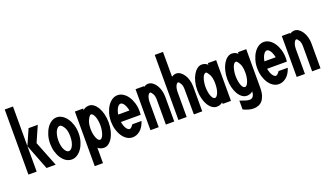

<svg xmlns="http://www.w3.org/2000/svg" viewBox="-76 -1262 3378 1965"><g transform="rotate(-20 1613.5 -280.0)"><path d="M23.9 -2V-710.9H113.8V-280.8Q118.7 -292 129.4 -315.4Q140.1 -338.9 151.1 -364.5Q162.1 -390.1 172.6 -413.6Q183.1 -437 188 -448.2H288.1L211.9 -274.9H212.9L320.8 -2H221.2L113.8 -278.8V-2Z M340.8 -224.1Q340.8 -271 353.3 -313Q365.7 -355 386.7 -386.5Q407.7 -418 435.5 -436Q463.4 -454.1 495.6 -454.1Q526.4 -454.1 554.9 -436Q583.5 -418 605 -386.5Q626.5 -355 639.2 -313.5Q651.9 -272 651.9 -224.1Q651.9 -176.3 639.2 -134.5Q626.5 -92.8 605 -61.8Q583.5 -30.8 555.2 -12.9Q526.9 4.9 495.6 4.9Q463.4 4.9 435.1 -12.9Q406.7 -30.8 385.7 -62.5Q364.7 -94.2 352.8 -135.5Q340.8 -176.8 340.8 -224.1ZM430.7 -224.1Q430.7 -195.3 435.8 -170.2Q440.9 -145 449.7 -126.5Q458.5 -107.9 470.7 -96.9Q482.9 -85.9 495.6 -85.9Q508.8 -85.9 520.8 -96.4Q532.7 -106.9 541.7 -126Q550.8 -145 555.7 -169.9Q560.5 -194.8 560.5 -224.1Q560.5 -286.6 539.6 -321.8Q515.6 -361.8 495.6 -361.8Q482.4 -361.8 470.5 -350.8Q458.5 -339.8 449.7 -321.5Q440.9 -303.2 435.8 -277.6Q430.7 -252 430.7 -224.1Z M691.4 148.9V-445.8H781.2V-429.2Q807.1 -454.1 847.7 -454.1Q873.5 -454.1 897.5 -436Q921.4 -418 939.5 -387Q957.5 -356 968 -314Q978.5 -272 978.5 -224.1Q978.5 -175.3 968 -133.1Q957.5 -90.8 939.5 -60.3Q921.4 -29.8 897.5 -12.5Q873.5 4.9 847.7 4.9Q808.6 4.9 781.2 -19V148.9ZM781.2 -224.1Q781.2 -196.3 785.9 -171.1Q790.5 -146 798.1 -127Q805.7 -107.9 815.2 -96.9Q824.7 -85.9 835.4 -85.9Q845.2 -85.9 855.5 -96.9Q865.7 -107.9 872.6 -127Q879.4 -146 884 -170.9Q888.7 -195.8 888.7 -224.1Q888.7 -251 884.5 -275.9Q880.4 -300.8 873 -319.8Q865.7 -338.9 856.2 -350.3Q846.7 -361.8 835.4 -361.8Q835.4 -361.8 835 -361.8Q821.3 -361.8 802.2 -324.2Q781.2 -286.1 781.2 -224.1Z M1003.4 -224.1Q1003.4 -271 1015.9 -313Q1028.3 -355 1049.3 -386.5Q1070.3 -418 1098.1 -436Q1126 -454.1 1158.2 -454.1Q1189 -454.1 1217.5 -436Q1246.1 -418 1267.6 -386.5Q1289.1 -355 1301.8 -313.5Q1314.5 -272 1314.5 -224.1Q1314.5 -215.3 1314 -205.6Q1313.5 -195.8 1312.5 -184.1H1097.2Q1106 -137.2 1123 -111.6Q1140.1 -85.9 1158.2 -85.9Q1175.3 -85.9 1199.2 -122.1H1299.3Q1279.3 -59.1 1241.2 -27.1Q1203.1 4.9 1158.2 4.9Q1126 4.9 1097.7 -12.9Q1069.3 -30.8 1048.3 -62.5Q1027.3 -94.2 1015.4 -135.5Q1003.4 -176.8 1003.4 -224.1ZM1097.2 -265.1H1220.2Q1210.4 -311 1193.4 -336.4Q1176.3 -361.8 1158.2 -361.8Q1139.2 -361.8 1122.3 -336.4Q1105.5 -311 1097.2 -265.1Z M1353 -2V-448.2H1442.9V-439.9Q1454.1 -447.8 1467 -452.4Q1480 -457 1492.2 -457Q1517.1 -457 1538.6 -441.9Q1560.1 -426.8 1576.7 -401.4Q1593.3 -376 1602.8 -342Q1612.3 -308.1 1612.3 -271V-2H1521V-271Q1521 -314 1507.3 -336.9Q1490.2 -364.7 1481.9 -365.2Q1466.8 -365.2 1454.8 -338.6Q1442.9 -312 1442.9 -271V-2Z M1657.7 -2V-710.9H1747.6V-439.9Q1758.8 -447.8 1771.7 -452.4Q1784.7 -457 1796.9 -457Q1821.8 -457 1843.3 -441.9Q1864.7 -426.8 1881.3 -401.4Q1897.9 -376 1907.5 -342Q1917 -308.1 1917 -271V-2H1825.7L1824.7 -271Q1824.7 -314.9 1812 -336.9Q1794.9 -364.7 1786.6 -365.2Q1771.5 -365.2 1759.5 -338.6Q1747.6 -312 1747.6 -271V-2Z M1942.9 -224.1Q1942.9 -272 1953.9 -314Q1964.8 -356 1982.9 -387Q2001 -418 2024.9 -436Q2048.8 -454.1 2074.7 -454.1Q2111.8 -454.1 2139.6 -428.2V-445.8H2230V-2H2139.6V-19Q2112.8 4.9 2074.7 4.9Q2047.9 4.9 2023.9 -12.5Q2000 -29.8 1981.9 -60.3Q1963.9 -90.8 1953.4 -132.8Q1942.9 -174.8 1942.9 -224.1ZM2033.7 -224.1Q2033.7 -196.3 2037.8 -171.1Q2042 -146 2049.3 -127Q2056.6 -107.9 2066.2 -96.9Q2075.7 -85.9 2086.9 -85.9Q2098.1 -85.9 2107.4 -96.9Q2116.7 -107.9 2124.3 -127Q2131.8 -146 2135.7 -170.9Q2139.6 -195.8 2139.6 -224.1Q2139.6 -288.1 2119.6 -324.2Q2098.1 -361.8 2087.4 -361.8Q2087.4 -361.8 2086.9 -361.8Q2075.7 -361.8 2065.7 -350.3Q2055.7 -338.9 2048.8 -319.8Q2042 -300.8 2037.8 -275.9Q2033.7 -251 2033.7 -224.1ZM2172.9 -66.9H2175.8L2173.8 -67.9Q2173.8 -66.9 2172.9 -66.9Z M2270.5 -224.1Q2270.5 -272 2281 -314Q2291.5 -356 2309.6 -387Q2327.6 -418 2351.6 -436Q2375.5 -454.1 2402.3 -454.1Q2439.5 -454.1 2467.3 -428.2V-445.8H2557.6V-26.9Q2557.6 24.9 2545.9 59.6Q2534.2 94.2 2515.9 114Q2497.6 133.8 2472.9 142.3Q2448.2 150.9 2422.4 150.9Q2393.6 150.9 2364 141.8Q2334.5 132.8 2311.5 121.1V24.9Q2343.8 37.1 2370.6 45.2Q2397.5 53.2 2413.6 53.2Q2436.5 53.2 2450.9 36.6Q2465.3 20 2467.3 -19Q2440.4 4.9 2402.3 4.9Q2375.5 4.9 2351.6 -12.5Q2327.6 -29.8 2309.6 -60.3Q2291.5 -90.8 2281 -132.8Q2270.5 -174.8 2270.5 -224.1ZM2361.3 -224.1Q2361.3 -196.3 2365.5 -171.1Q2369.6 -146 2376.5 -127Q2383.3 -107.9 2392.8 -96.9Q2402.3 -85.9 2413.6 -85.9Q2424.8 -85.9 2434.1 -96.9Q2443.4 -107.9 2450.9 -127Q2458.5 -146 2462.9 -170.9Q2467.3 -195.8 2467.3 -224.1Q2467.3 -288.1 2447.3 -324.2Q2425.8 -361.8 2414.1 -361.8Q2413.6 -361.8 2413.6 -361.8Q2402.3 -361.8 2392.8 -350.3Q2383.3 -338.9 2376.5 -319.8Q2369.6 -300.8 2365.5 -275.9Q2361.3 -251 2361.3 -224.1ZM2500.5 -66.9H2503.4L2501.5 -67.9Q2501.5 -66.9 2500.5 -66.9Z M2596.2 -224.1Q2596.2 -271 2608.6 -313Q2621.1 -355 2642.1 -386.5Q2663.1 -418 2690.9 -436Q2718.8 -454.1 2751 -454.1Q2781.7 -454.1 2810.3 -436Q2838.9 -418 2860.4 -386.5Q2881.8 -355 2894.5 -313.5Q2907.2 -272 2907.2 -224.1Q2907.2 -215.3 2906.7 -205.6Q2906.2 -195.8 2905.3 -184.1H2689.9Q2698.7 -137.2 2715.8 -111.6Q2732.9 -85.9 2751 -85.9Q2768.1 -85.9 2792 -122.1H2892.1Q2872.1 -59.1 2834 -27.1Q2795.9 4.9 2751 4.9Q2718.8 4.9 2690.4 -12.9Q2662.1 -30.8 2641.1 -62.5Q2620.1 -94.2 2608.2 -135.5Q2596.2 -176.8 2596.2 -224.1ZM2689.9 -265.1H2813Q2803.2 -311 2786.1 -336.4Q2769 -361.8 2751 -361.8Q2731.9 -361.8 2715.1 -336.4Q2698.2 -311 2689.9 -265.1Z M2945.8 -2V-448.2H3035.6V-439.9Q3046.9 -447.8 3059.8 -452.4Q3072.8 -457 3085 -457Q3109.9 -457 3131.3 -441.9Q3152.8 -426.8 3169.4 -401.4Q3186 -376 3195.6 -342Q3205.1 -308.1 3205.1 -271V-2H3113.8V-271Q3113.8 -314 3100.1 -336.9Q3083 -364.7 3074.7 -365.2Q3059.6 -365.2 3047.6 -338.6Q3035.6 -312 3035.6 -271V-2Z"/></g></svg>

Font: Fundamental  Brigade Condensed
Style: Regular
Weight: 400
Width: 3
Designer: Peter Wiegel, original typeface by Carl Albert Fahrenwaldt 1901
Foundry: Peter Wiegel
Version: Version 0.000 2012 initial release